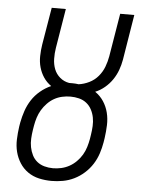

<svg xmlns="http://www.w3.org/2000/svg" viewBox="-53 -777 606 827"><g transform="rotate(5 250.0 -363.5)"><path d="M201 8Q173 8 146.5 2Q120 -4 98.5 -19Q77 -34 63 -56Q49 -78 42.5 -103.5Q36 -129 37 -157Q38 -185 42 -213L45 -231Q50 -257 58.5 -282Q67 -307 81.5 -329.5Q96 -352 117.5 -370Q139 -388 164 -399Q144 -413 131 -432.5Q118 -452 111.5 -475Q105 -498 105.5 -523.5Q106 -549 110 -574L137 -735H198L170 -565Q166 -541 166.5 -517Q167 -493 175 -472.5Q183 -452 200 -437.5Q217 -423 240 -419Q244 -419 247.5 -419Q251 -419 255 -419Q261 -419 268 -418.5Q275 -418 281 -417Q304 -420 326.5 -431Q349 -442 365 -461Q381 -480 389.5 -502.5Q398 -525 402 -548L433 -735H494L462 -539Q458 -516 450 -494Q442 -472 428.5 -452Q415 -432 396 -416Q377 -400 355 -391Q377 -376 391.5 -354Q406 -332 412.5 -306Q419 -280 418 -252Q417 -224 413 -196L410 -177Q406 -153 398 -128.5Q390 -104 376 -82Q362 -60 342 -42Q322 -24 298.5 -12.5Q275 -1 250 3.5Q225 8 201 8ZM202 -47Q220 -47 238 -51Q256 -55 272.5 -64Q289 -73 303 -87Q317 -101 326.5 -117Q336 -133 341.5 -151Q347 -169 350 -186L353 -205Q356 -224 357 -243Q358 -262 354.5 -280Q351 -298 342.5 -314Q334 -330 320 -341Q306 -352 288 -356.5Q270 -361 251 -361Q233 -361 215 -357Q197 -353 181 -344Q165 -335 151.5 -321Q138 -307 128.5 -291Q119 -275 113.5 -257.5Q108 -240 105 -222L102 -204Q99 -185 98 -166Q97 -147 100.5 -129Q104 -111 112 -95Q120 -79 133.5 -68Q147 -57 165 -52Q183 -47 202 -47Z"/></g></svg>

Font: Iosevka Slab Light Oblique
Style: Regular
Weight: 300
Italic angle: -9°
Monospace: yes
Designer: Belleve Invis
Foundry: Belleve Invis
Version: Version 11.1.1; ttfautohint (v1.8.3)